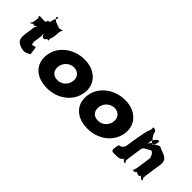

<svg xmlns="http://www.w3.org/2000/svg" viewBox="82 -1429 2215 2215"><g transform="rotate(45 1189.0 -322.0)"><path d="M125 -513C103 -513 83 -521 75 -511C73 -495 75 -525 73 -509C77 -486 86 -497 82 -468L75 -423C71 -394 65 -405 55 -382C53 -366 58 -396 56 -380C62 -370 89 -411 100 -395C111 -379 137 -418 143 -408C141 -392 144 -426 142 -410C132 -387 128 -396 124 -367L107 -247C95 -162 115 -121 217 -100C271 -89 319 -140 317 -124C315 -108 303 -238 301 -222C298 -209 303 -251 300 -237C298 -221 299 -252 297 -236C295 -217 305 -250 300 -232C296 -215 283 -236 265 -220C242 -204 240 -253 243 -273L255 -358C255 -360 256 -421 245 -414C243 -398 245 -429 243 -413C248 -387 282 -411 298 -395C296 -379 306 -411 304 -395C320 -379 350 -401 356 -376C354 -360 360 -393 358 -377C348 -370 346 -430 346 -432L350 -459C350 -461 369 -520 377 -514C375 -498 378 -532 376 -516C362 -490 333 -479 324 -479C333 -479 327 -479 324 -455C306 -455 271 -422 261 -412C258 -389 264 -362 299 -362C319 -371 340 -402 349 -422C359 -425 368 -495 366 -513C366 -548 379 -576 386 -584C384 -583 380 -584 377 -584C359 -575 328 -570 312 -582L257 -602C242 -622 216 -633 220 -642C233 -642 232 -642 234 -658C244 -664 251 -637 235 -619C222 -619 210 -542 213 -565C214 -575 217 -553 202 -546C180 -546 182 -547 179 -524C170 -508 147 -513 125 -513Z M454 -256C432 -98 540 15 725 15C902 15 1047 -98 1069 -256C1091 -416 971 -528 801 -528C628 -528 476 -416 454 -256ZM642 -256C652 -327 712 -377 779 -377C845 -377 891 -327 881 -256C871 -186 814 -136 745 -136C673 -136 632 -186 642 -256Z M1115 -256C1093 -98 1201 15 1386 15C1563 15 1708 -98 1730 -256C1752 -416 1632 -528 1462 -528C1289 -528 1137 -416 1115 -256ZM1303 -256C1313 -327 1373 -377 1440 -377C1506 -377 1552 -327 1542 -256C1532 -186 1475 -136 1406 -136C1334 -136 1293 -186 1303 -256Z M1837 0C1858 0 1917 -1 1922 -36C1940 -36 1960 9 1974 -17C1974 -17 1972 17 1977 -18C1969 -28 1956 -21 1963 -74L1989 -254C1994 -292 2034 -294 2079 -329C2122 -329 2138 -257 2138 -254L2112 -74C2109 -56 2090 8 2085 -18C2085 -18 2081 18 2086 -17C2097 -26 2121 -1 2144 -36C2144 -36 2197 -1 2202 -36C2220 -36 2241 9 2255 -17C2255 -17 2253 17 2258 -18C2250 -28 2238 -21 2245 -74L2276 -290C2291 -397 2192 -398 2127 -433C2091 -433 2050 -381 2024 -393C2014 -386 2001 -339 2001 -367L2005 -402C2011 -422 2031 -451 2046 -462C2061 -472 2073 -474 2077 -466L2073 -433C2062 -393 2047 -385 2059 -385C2080 -385 2006 -386 2012 -427C1994 -427 1975 -480 1966 -489C1971 -525 1938 -535 1914 -535C1915 -525 1915 -495 1906 -474C1887 -465 1843 -159 1843 -159C1841 -147 1826 -120 1795 -110C1773 -110 1774 -107 1765 -45C1757 10 1797 0 1837 0Z"/></g></svg>

Font: Hussar Przerywany
Style: Obl
Weight: 400
Foundry: Cannot Into Space Fonts
Version: Version 0.982